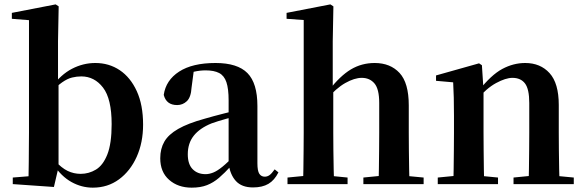

<svg xmlns="http://www.w3.org/2000/svg" viewBox="-20 -839 2664 875"><path d="M38.2 0V-29.9L110.1 -35.7Q111.1 -65.2 111.1 -100.6Q111.1 -136.1 111.6 -171.6Q112.1 -207 112.1 -234.8V-747.1L34 -753.3V-780.3L233.6 -819L247.4 -810L244.4 -650.9V-464.7L246.8 -454.7V-79.1V-77.4L225.7 13.1ZM403 16.2Q351.7 16.2 305.6 -9.5Q259.4 -35.1 223.3 -89.4H212.3L230.6 -106.4Q260.2 -73.6 288.3 -60.1Q316.3 -46.7 347.6 -46.7Q385.1 -46.7 417.3 -66.2Q449.6 -85.7 469.2 -135.2Q488.8 -184.8 488.8 -273.3Q488.8 -388.7 449.6 -439.7Q410.4 -490.8 350.4 -490.8Q329.8 -490.8 308.6 -485.7Q287.4 -480.6 263.7 -464.1Q239.9 -447.6 209.1 -413.5L196.2 -442.5H215.7Q257.4 -499.3 308.1 -525.6Q358.9 -551.9 414.4 -551.9Q476.9 -551.9 525.8 -519.1Q574.7 -486.2 603.4 -423.5Q632.1 -360.9 632.1 -270.9Q632.1 -189.2 602.9 -124.3Q573.7 -59.4 522.3 -21.6Q470.9 16.2 403 16.2Z M853.6 16.2Q791.2 16.2 750.8 -19.4Q710.3 -54.9 710.3 -117.6Q710.3 -161.2 729 -193.6Q747.7 -226.1 792.1 -251.5Q836.6 -277 912.4 -297.9Q951.8 -309.4 1001.4 -322Q1051 -334.6 1091 -344.4V-318.9Q1051 -308.9 1011 -297.6Q970.9 -286.4 944.1 -276.7Q890.3 -254.9 863.1 -220.6Q835.8 -186.4 835.8 -135.9Q835.8 -90.4 858.1 -67.9Q880.3 -45.3 917 -45.3Q933.3 -45.3 951.7 -52.6Q970.1 -59.9 994.4 -79.7Q1018.8 -99.4 1052.3 -135.5L1067.8 -82.4H1032.7Q1003.6 -50.6 978.2 -28.7Q952.7 -6.8 923.4 4.7Q894 16.2 853.6 16.2ZM1133.1 15.2Q1081.6 15.2 1054.9 -14.2Q1028.2 -43.6 1021.9 -94V-96.5V-381.4Q1021.9 -434.7 1011.8 -464.5Q1001.7 -494.3 978.6 -506.3Q955.5 -518.3 917 -518.3Q891.4 -518.3 864.3 -512.2Q837.2 -506.1 800.8 -491.2L863.1 -516.3L852.9 -439.2Q850.3 -395.9 831.6 -378Q812.8 -360.2 787.3 -360.2Q738.1 -360.2 726.2 -406.5Q735.9 -473.5 796.4 -512.7Q856.9 -551.9 962.1 -551.9Q1062.4 -551.9 1107.7 -505.9Q1153.1 -459.8 1153.1 -356.2V-94.8Q1153.1 -60.3 1161.8 -47Q1170.6 -33.8 1186.7 -33.8Q1198.3 -33.8 1208.3 -40.9Q1218.3 -48.1 1231.7 -67.2L1248.9 -53.4Q1231 -17.5 1203.2 -1.1Q1175.4 15.2 1133.1 15.2Z M1290.2 0V-29.9L1395.8 -40.2H1459.6L1564 -29.9V0ZM1361.1 0Q1362.1 -25.5 1362.6 -67.4Q1363.1 -109.4 1363.6 -154.8Q1364.1 -200.3 1364.1 -234.8V-747.8L1286 -753.3V-780.3L1485.6 -819L1499.4 -810L1496.4 -650.9V-442.8L1498.8 -429.3V-234.8Q1498.8 -200.3 1499.3 -154.8Q1499.8 -109.4 1500.7 -67.4Q1501.6 -25.5 1502.6 0ZM1636 0V-29.9L1739.9 -40.2H1802.2L1910.6 -29.9V0ZM1704.5 0Q1706.2 -25.5 1706.7 -66.9Q1707.2 -108.4 1707.7 -153.8Q1708.2 -199.3 1708.2 -234.8V-369.8Q1708.2 -433.2 1686.6 -458.7Q1665 -484.2 1628.5 -484.2Q1595.4 -484.2 1553.6 -460.7Q1511.8 -437.1 1466.2 -384.1L1437.3 -426.7H1478.3Q1529.9 -493.2 1579 -522.6Q1628.2 -551.9 1687.5 -551.9Q1758.8 -551.9 1800.9 -506.5Q1842.9 -461.1 1842.9 -358.8V-234.8Q1842.9 -199.3 1843.4 -153.8Q1843.9 -108.4 1844.6 -66.9Q1845.2 -25.5 1846.2 0Z M1975 0V-29.9L2080.6 -40.2H2143.7L2249.6 -29.9V0ZM2045.2 0Q2046.9 -25.5 2047.4 -67.4Q2047.9 -109.4 2048.4 -154.8Q2048.9 -200.3 2048.9 -234.8V-310.2Q2048.9 -360 2048 -393.7Q2047.2 -427.5 2045.2 -463.8L1967.1 -470.7V-495.2L2163.2 -550.4L2176.2 -541.7L2183.6 -428V-425.6V-234.8Q2183.6 -200.3 2184.1 -154.8Q2184.6 -109.4 2185.1 -67.4Q2185.6 -25.5 2186.6 0ZM2320.3 0V-29.9L2424.2 -40.2H2486.8L2594.9 -29.9V0ZM2389 0Q2390 -25.5 2390.5 -66.9Q2391 -108.4 2391.5 -153.8Q2392 -199.3 2392 -234.8V-369.8Q2392 -433.2 2372.6 -458.7Q2353.2 -484.2 2315.2 -484.2Q2284.6 -484.2 2240.8 -460.5Q2197.1 -436.8 2151.5 -383.3L2146.6 -425.7H2161.9Q2218.1 -497.3 2268.7 -524.6Q2319.3 -551.9 2373.5 -551.9Q2442.6 -551.9 2484.5 -505.8Q2526.5 -459.6 2526.5 -360.5V-234.8Q2526.5 -199.3 2527 -153.8Q2527.5 -108.4 2528.3 -66.9Q2529.2 -25.5 2530.2 0Z"/></svg>

Font: Noto Serif TC
Style: Regular
Weight: 200
Designer: Ryoko NISHIZUKA 西塚涼子 (kana & ideographs); Frank Grießhammer (Latin, Greek & Cyrillic); Wenlong ZHANG 张文龙 (bopomofo); San
Foundry: Adobe
Version: Version 2.001;hotconv 1.1.0;makeotfexe 2.6.0